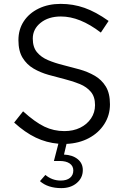

<svg xmlns="http://www.w3.org/2000/svg" viewBox="-20 -731 640 990"><path d="M296 239Q262 239 234 230Q206 221 186 203L214 171Q249 200 293 200Q324 200 341 186Q358 172 358 148Q358 125 339.5 112Q321 99 287 99H258L281 10Q220 5 164.5 -21.5Q109 -48 53 -99L99 -157Q161 -101 209 -78Q257 -55 312 -55Q358 -55 393.5 -72.5Q429 -90 449.5 -120.5Q470 -151 470 -189Q470 -232 448.5 -257.5Q427 -283 392 -297.5Q357 -312 315 -322.5Q273 -333 230.5 -345Q188 -357 153 -377.5Q118 -398 96.5 -433Q75 -468 75 -524Q75 -579 102.5 -621Q130 -663 179.5 -687Q229 -711 293 -711Q357 -711 415.5 -690.5Q474 -670 540 -623L500 -563Q445 -605 394 -625.5Q343 -646 294 -646Q230 -646 189.5 -613.5Q149 -581 149 -532Q149 -488 170.5 -462Q192 -436 227.5 -421Q263 -406 305.5 -395.5Q348 -385 390.5 -373Q433 -361 468.5 -340.5Q504 -320 525.5 -285Q547 -250 547 -193Q547 -137 518 -91.5Q489 -46 438.5 -19Q388 8 323 11L310 66Q354 68 380.5 89.5Q407 111 407 146Q407 186 376 212.5Q345 239 296 239Z"/></svg>

Font: Red Hat Mono
Style: Regular
Weight: 300
Monospace: yes
Designer: Pentagram, MCKL
Foundry: Pentagram, MCKL
Version: Version 1.023